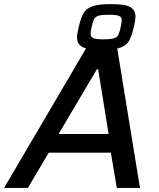

<svg xmlns="http://www.w3.org/2000/svg" viewBox="-49 -917 777 937"><path d="M-29 0 375 -688H522L634 0H521L492 -172H189L87 0ZM237 -263H481L430 -579H424ZM447 -674Q376 -674 351.5 -688.5Q327 -703 327 -733Q327 -753 335 -785Q344 -823 356 -848Q368 -873 398 -885Q428 -897 491 -897Q563 -897 587.5 -882Q612 -867 612 -837Q612 -826 610 -813.5Q608 -801 604 -785Q595 -746 583 -721.5Q571 -697 541 -685.5Q511 -674 447 -674ZM456 -725Q492 -725 508 -730.5Q524 -736 529.5 -749Q535 -762 540 -785Q542 -796 543.5 -804Q545 -812 545 -818Q545 -834 532 -839.5Q519 -845 482 -845Q447 -845 431 -840Q415 -835 409 -821.5Q403 -808 398 -785Q393 -763 393 -753Q393 -737 406 -731Q419 -725 456 -725Z"/></svg>

Font: Saira Medium
Style: Italic
Weight: 500
Italic angle: -12°
Designer: Hector Gatti with collaboration of the Omnibus-Type team
Foundry: Omnibus-Type
Version: Version 1.100; ttfautohint (v1.8.3)